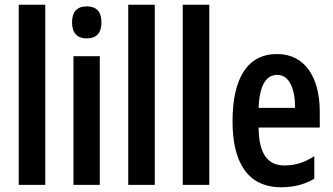

<svg xmlns="http://www.w3.org/2000/svg" viewBox="-20 -780 1404 810"><path d="M171 0V-760H59V0Z M346 -753C304 -753 284 -730 284 -685C284 -641 306 -618 346 -618C387 -618 408 -641 408 -685C408 -729 389 -753 346 -753ZM401 -543H290V0H401Z M633 0V-760H521V0Z M863 0V-760H751V0Z M1149 -552C1025 -552 961 -452 961 -268C961 -102 1020 10 1166 10C1218 10 1264 -1 1306 -26V-121C1262 -93 1224 -82 1180 -82C1107 -82 1072 -134 1071 -242H1329V-309C1329 -453 1267 -552 1149 -552ZM1150 -464C1200 -464 1225 -407 1225 -325H1071C1075 -422 1103 -464 1150 -464Z"/></svg>

Font: Noto Sans Lao Looped ExtraCondensed SemiBold
Style: Regular
Weight: 600
Width: 2
Designer: Mark Frömberg, Ben Mitchell
Foundry: The Fontpad Ltd
Version: Version 1.002